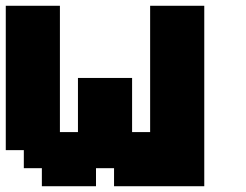

<svg xmlns="http://www.w3.org/2000/svg" viewBox="-20 -645 852 665"><path d="M375 0H687.5V-625H500V-187.5H437.5V-375H250V-187.5H187.5V-625H0V-125H62.5V-62.5H125V0H312.5V-62.5H375Z"/></svg>

Font: Faithful 32x
Style: Semibold
Weight: 400
Foundry: Faithful Resource Pack
Version: Version 1.0; January 27, 2023